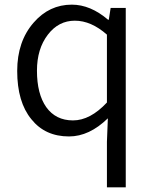

<svg xmlns="http://www.w3.org/2000/svg" viewBox="-20 -574 655 826"><path d="M440 36 444 -65Q364 13 277 13Q174 13 115 -61Q54 -135 54 -269Q54 -396 125 -477Q192 -554 289 -554Q369 -554 445 -489H448L456 -540H521V232H440ZM440 -133V-425Q372 -485 302 -485Q232 -485 186 -425Q139 -364 139 -270Q139 -170 179 -113Q220 -56 294 -56Q368 -56 440 -133Z"/></svg>

Font: KaiGen Gothic SC Normal
Style: Regular
Weight: 300
Designer: Ryoko NISHIZUKA Ë•øÂ°öÊ∂ºÂ≠ê (kana & ideographs); Paul D. Hunt (Latin, Greek & Cyrillic); Wenlong ZHANG Âº†ÊñáÈæô (bopom
Version: Version 1.001 October 10, 2014